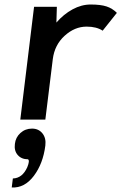

<svg xmlns="http://www.w3.org/2000/svg" viewBox="-20 -530 538 851"><path d="M382 -510Q426 -510 452 -501.5Q478 -493 498 -473L435 -394Q408 -412 364 -412Q311 -412 266.5 -371.5Q222 -331 214 -268L181 0H70L131 -500H232L230 -430Q262 -467 301.5 -488.5Q341 -510 382 -510ZM122 40Q151 40 168 61Q185 82 181 115Q171 195 130 249.5Q89 304 32 301L37 261Q79 260 101 211Q113 181 104 176Q75 176 58.5 157Q42 138 46 108Q49 79 70.5 59.5Q92 40 122 40Z"/></svg>

Font: Orkney Medium
Style: MediumItalic
Weight: 500
Designer: Samuel Oakes and Alfredo Marco Pradil
Foundry: Alfredo Marco Pradil
Version: 1.0; ttfautohint (v1.5)